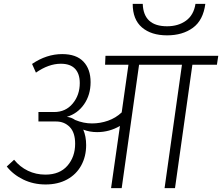

<svg xmlns="http://www.w3.org/2000/svg" viewBox="-20 -974 1150 994"><path d="M1103 -639H976L886 0H832L922 -639H700L610 0H555L601 -322Q546 -290 483 -290Q444 -290 411 -303Q426 -268 426 -223Q426 -164 400.5 -117.5Q375 -71 327.5 -45Q280 -19 216 -19Q153 -19 100.5 -44.5Q48 -70 15 -112L53 -147Q83 -110 124.5 -90Q166 -70 215 -70Q289 -70 329 -116Q369 -162 369 -230Q369 -288 341 -316.5Q313 -345 271 -345H179V-394H260Q320 -394 356.5 -438Q393 -482 393 -544Q393 -592 368.5 -618Q344 -644 295 -644Q232 -644 166 -598L146 -643Q221 -694 302 -694Q375 -694 412 -655Q449 -616 449 -549Q449 -483 415.5 -434.5Q382 -386 326 -369Q349 -367 369 -353Q412 -335 456 -335Q499 -335 539 -349Q579 -363 610 -392L645 -639H524L526 -685H1110ZM667 -954H719Q723 -838 845 -838Q903 -838 943 -867Q983 -896 992 -954H1043Q1032 -869 978.5 -830Q925 -791 845 -791Q763 -791 715 -832Q667 -873 667 -954Z"/></svg>

Font: FiraGO Light
Style: Italic
Weight: 300
Italic angle: -8°
Designer: bBox Type GmbH
Foundry: bBox Type GmbH
Version: Version 1.001